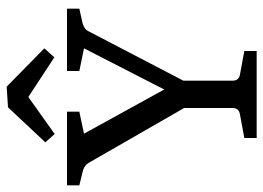

<svg xmlns="http://www.w3.org/2000/svg" viewBox="-129 -663 790 576"><g transform="rotate(-90 266.0 -375.0)"><path d="M243 -195 66 -503Q59 -516 43 -521L-2 -532V-569H219V-532L153 -518L300 -251H272L409 -518L341 -532V-569H528V-532L483 -522Q475 -519 469.5 -515.5Q464 -512 460 -504L299 -195ZM140 0V-37L210 -50Q230 -53 230 -72V-228H312V-72Q312 -53 331 -50L401 -37V0ZM127 -634 232 -746 294 -750 409 -637 382 -607 263 -685 152 -606Z"/></g></svg>

Font: Yrsa
Style: Regular
Weight: 400
Designer: Anna Giedrys (Yrsa+Rasa design), David Brezina (Yrsa art-direction, Rasa art-direction, design)
Foundry: Rosetta Type Foundry
Version: Version 2.004